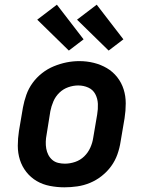

<svg xmlns="http://www.w3.org/2000/svg" viewBox="-20 -792 640 820"><path d="M255 8Q224 8 193 2Q162 -4 136.5 -19Q111 -34 92.5 -57.5Q74 -81 65 -109.5Q56 -138 56 -169.5Q56 -201 61 -233L78 -333Q83 -360 92.5 -387Q102 -414 119 -437.5Q136 -461 159.5 -479.5Q183 -498 210 -509Q237 -520 264 -525.5Q291 -531 319 -531Q351 -531 381 -523.5Q411 -516 436.5 -501Q462 -486 480.5 -462.5Q499 -439 508 -410.5Q517 -382 517 -350.5Q517 -319 512 -287L495 -187Q491 -160 481.5 -133Q472 -106 455 -82.5Q438 -59 414.5 -40.5Q391 -22 364.5 -11Q338 0 310 4Q282 8 255 8ZM257 -93Q279 -93 301 -100.5Q323 -108 339.5 -124Q356 -140 365.5 -161Q375 -182 378 -203L395 -303Q399 -326 398 -348.5Q397 -371 387 -390Q377 -409 357 -418Q337 -427 314 -427Q293 -427 271.5 -419.5Q250 -412 233.5 -396Q217 -380 208 -359Q199 -338 195 -317L179 -217Q176 -202 175.5 -187Q175 -172 177.5 -157.5Q180 -143 186.5 -130.5Q193 -118 203.5 -109Q214 -100 228 -96.5Q242 -93 257 -93ZM444 -576 309 -708 393 -772 507 -624ZM274 -576 139 -708 223 -772 337 -624Z"/></svg>

Font: Iosevka Etoile Oblique
Style: Bold
Weight: 700
Italic angle: -9°
Designer: Belleve Invis
Foundry: Belleve Invis
Version: Version 15.5.2; ttfautohint (v1.8.4)